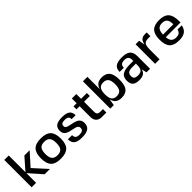

<svg xmlns="http://www.w3.org/2000/svg" viewBox="325 -2083 3477 3477"><g transform="rotate(-45 2063.5 -345.0)"><path d="M184.1 -700.2V-272L383.8 -500H519L303.2 -259.8L539.1 0H403.8L184.1 -248V0H69.8V-700.2Z M813.5 -509.8Q947.3 -509.8 1007.8 -448.2Q1068.4 -386.7 1068.4 -250Q1068.4 -113.3 1007.8 -51.8Q947.3 9.8 813.5 9.8Q679.2 9.8 618.9 -51.8Q558.6 -113.3 558.6 -250Q558.6 -386.7 618.9 -448.2Q679.2 -509.8 813.5 -509.8ZM671.4 -250Q671.4 -159.2 704.8 -118.7Q738.3 -78.1 813.5 -78.1Q888.2 -78.1 921.4 -118.7Q954.6 -159.2 954.6 -250Q954.6 -340.8 921.4 -381.3Q888.2 -421.9 813.5 -421.9Q737.8 -421.9 704.6 -381.8Q671.4 -341.8 671.4 -250Z M1260.3 -373Q1260.3 -350.6 1277.3 -335.9Q1294.4 -321.3 1322 -314Q1349.6 -306.6 1382.8 -300.8Q1416 -294.9 1449.5 -285.4Q1482.9 -275.9 1510.5 -261.2Q1538.1 -246.6 1555.2 -218Q1572.3 -189.5 1572.3 -148.9Q1572.3 -65.9 1520.3 -28.1Q1468.3 9.8 1353.5 9.8Q1245.6 9.8 1197 -28.1Q1148.4 -65.9 1148.4 -149.9H1255.4Q1255.4 -102.1 1279.3 -81.1Q1303.2 -60.1 1357.4 -60.1Q1411.1 -60.1 1434.8 -77.9Q1458.5 -95.7 1458.5 -136.2Q1458.5 -161.1 1441.7 -177.2Q1424.8 -193.4 1397.7 -201.2Q1370.6 -209 1338.1 -214.8Q1305.7 -220.7 1272.9 -229.5Q1240.2 -238.3 1213.1 -252.2Q1186 -266.1 1169.2 -293.7Q1152.3 -321.3 1152.3 -360.8Q1152.3 -439 1200.9 -474.4Q1249.5 -509.8 1357.4 -509.8Q1461.9 -509.8 1509.3 -474.1Q1556.6 -438.5 1556.6 -359.9H1454.6Q1454.6 -402.8 1431.9 -421.4Q1409.2 -439.9 1357.4 -439.9Q1305.7 -439.9 1283 -424.3Q1260.3 -408.7 1260.3 -373Z M1836.4 -157.2Q1836.4 -125.5 1855.2 -106.7Q1874 -87.9 1911.1 -87.9H1984.4V0H1870.1Q1798.8 0 1760.5 -38.6Q1722.2 -77.1 1722.2 -145V-423.8H1642.1V-500H1722.2V-622.1H1836.4V-500H1984.4V-423.8H1836.4Z M2370.1 -509.8V-511.2Q2477.5 -511.2 2525.9 -449.5Q2574.2 -387.7 2574.2 -251Q2574.2 -114.3 2525.9 -52.7Q2477.5 8.8 2370.1 8.8Q2297.4 8.8 2254.9 -23.9Q2212.4 -56.6 2195.3 -127L2174.3 0H2084V-700.2H2198.2V-380.9Q2216.3 -447.3 2258.3 -478.5Q2300.3 -509.8 2370.1 -509.8ZM2229.2 -116.9Q2260.3 -75.2 2329.1 -75.2Q2397.9 -75.2 2429 -116.9Q2460 -158.7 2460 -251Q2460 -343.3 2429 -385Q2397.9 -426.8 2329.1 -426.8Q2260.3 -426.8 2229.2 -385Q2198.2 -343.3 2198.2 -251Q2198.2 -158.7 2229.2 -116.9Z M3104 0 3102.5 -1H3012.7L2990.7 -98.1Q2973.1 -37.1 2931.2 -14.2Q2889.2 8.8 2822.8 8.8Q2738.3 8.8 2695.6 -26.9Q2652.8 -62.5 2652.8 -146Q2652.8 -179.2 2660.9 -205.6Q2668.9 -231.9 2681.9 -249.8Q2694.8 -267.6 2715.6 -280Q2736.3 -292.5 2756.3 -299.3Q2776.4 -306.2 2805.2 -310.1Q2834 -314 2856.2 -314.9Q2878.4 -315.9 2909.7 -315.9H2989.7V-339.8Q2989.7 -394.5 2965.3 -418.7Q2940.9 -442.9 2885.7 -442.9Q2830.1 -442.9 2805.9 -421.1Q2781.7 -399.4 2781.7 -350.1H2673.8Q2673.8 -434.1 2724.6 -471.9Q2775.4 -509.8 2888.7 -509.8Q3001 -509.8 3052.5 -466.6Q3104 -423.3 3104 -328.1ZM2988.8 -249H2888.7Q2824.2 -249 2794.9 -225.8Q2765.6 -202.6 2765.6 -151.9Q2765.6 -106.4 2789.1 -87.6Q2812.5 -68.8 2866.7 -68.8Q2897.5 -68.8 2919.7 -76.4Q2941.9 -84 2955.1 -96.2Q2968.3 -108.4 2976.1 -128.4Q2983.9 -148.4 2986.3 -169.4Q2988.8 -190.4 2988.8 -219.2Z M3463.4 -414.1H3462.4Q3395.5 -414.1 3371.1 -378.7Q3346.7 -343.3 3346.7 -250V0H3232.4V-500H3322.8L3342.8 -378.9Q3355 -446.3 3386.2 -478Q3417.5 -509.8 3474.6 -509.8H3526.4V-414.1Z M4086.9 -204.1H3709Q3715.3 -131.8 3747.3 -98.9Q3779.3 -65.9 3842.3 -65.9Q3892.6 -65.9 3919.4 -85.7Q3946.3 -105.5 3959 -151.9H4066.9Q4049.8 -67.4 3996.3 -28.8Q3942.9 9.8 3842.3 9.8Q3713.4 9.8 3655.3 -51.8Q3597.2 -113.3 3597.2 -250Q3597.2 -386.7 3655.3 -448.2Q3713.4 -509.8 3842.3 -509.8Q3970.7 -509.8 4028.8 -446.5Q4086.9 -383.3 4086.9 -243.2ZM3841.3 -434.1Q3775.4 -434.1 3742.9 -395.8Q3710.4 -357.4 3707 -272.9H3972.2Q3972.2 -358.9 3941.4 -396.5Q3910.6 -434.1 3841.3 -434.1Z"/></g></svg>

Font: Fivo Sans Modern Med
Style: Regular
Weight: 450
Designer: Alexander Slobzheninov
Foundry: Alexander Slobzheninov
Version: 1.0